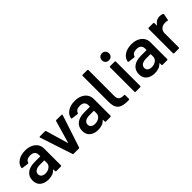

<svg xmlns="http://www.w3.org/2000/svg" viewBox="154 -1713 2717 2717"><g transform="rotate(-45 1512.5 -354.0)"><path d="M468 -349V-12Q468 -7 464.5 -3.5Q461 0 456 0H364Q359 0 355.5 -3.5Q352 -7 352 -12V-44Q352 -47 350 -47.5Q348 -48 346 -46Q297 8 204 8Q129 8 80.5 -30Q32 -68 32 -143Q32 -221 86.5 -264.5Q141 -308 240 -308H347Q352 -308 352 -313V-337Q352 -376 329 -397.5Q306 -419 260 -419Q222 -419 198.5 -405.5Q175 -392 169 -368Q166 -356 155 -358L58 -370Q53 -371 49.5 -373.5Q46 -376 47 -380Q55 -441 112.5 -480Q170 -519 257 -519Q320 -519 368 -497Q416 -475 442 -436.5Q468 -398 468 -349ZM352 -176V-223Q352 -228 347 -228H263Q210 -228 179.5 -208Q149 -188 149 -151Q149 -119 172.5 -101.5Q196 -84 233 -84Q282 -84 317 -110Q352 -136 352 -176Z M698 -10 537 -498Q536 -500 536 -503Q536 -512 547 -512H649Q660 -512 663 -502L760 -168Q761 -165 763 -165Q765 -165 766 -168L863 -502Q866 -512 877 -512L979 -510Q985 -510 988 -506.5Q991 -503 989 -496L829 -10Q826 0 816 0H711Q701 0 698 -10Z M1461 -349V-12Q1461 -7 1457.5 -3.5Q1454 0 1449 0H1357Q1352 0 1348.5 -3.5Q1345 -7 1345 -12V-44Q1345 -47 1343 -47.5Q1341 -48 1339 -46Q1290 8 1197 8Q1122 8 1073.5 -30Q1025 -68 1025 -143Q1025 -221 1079.5 -264.5Q1134 -308 1233 -308H1340Q1345 -308 1345 -313V-337Q1345 -376 1322 -397.5Q1299 -419 1253 -419Q1215 -419 1191.5 -405.5Q1168 -392 1162 -368Q1159 -356 1148 -358L1051 -370Q1046 -371 1042.5 -373.5Q1039 -376 1040 -380Q1048 -441 1105.5 -480Q1163 -519 1250 -519Q1313 -519 1361 -497Q1409 -475 1435 -436.5Q1461 -398 1461 -349ZM1345 -176V-223Q1345 -228 1340 -228H1256Q1203 -228 1172.5 -208Q1142 -188 1142 -151Q1142 -119 1165.5 -101.5Q1189 -84 1226 -84Q1275 -84 1310 -110Q1345 -136 1345 -176Z M1802 15Q1717 17 1669 -1Q1621 -19 1600.5 -60.5Q1580 -102 1580 -174V-689Q1580 -694 1583.5 -697.5Q1587 -701 1592 -701H1685Q1690 -701 1693.5 -697.5Q1697 -694 1697 -689L1696 -173Q1696 -124 1720 -102.5Q1744 -81 1801 -82Q1814 -83 1814 -71V3Q1814 15 1802 15Z M1929 -652Q1929 -683 1949 -703Q1969 -723 2000 -723Q2031 -723 2051 -703Q2071 -683 2071 -652Q2071 -621 2051 -601Q2031 -581 2000 -581Q1969 -581 1949 -601Q1929 -621 1929 -652ZM1940 -12V-500Q1940 -505 1943.5 -508.5Q1947 -512 1952 -512H2044Q2049 -512 2052.5 -508.5Q2056 -505 2056 -500V-12Q2056 -7 2052.5 -3.5Q2049 0 2044 0H1952Q1947 0 1943.5 -3.5Q1940 -7 1940 -12Z M2595 -349V-12Q2595 -7 2591.5 -3.5Q2588 0 2583 0H2491Q2486 0 2482.5 -3.5Q2479 -7 2479 -12V-44Q2479 -47 2477 -47.5Q2475 -48 2473 -46Q2424 8 2331 8Q2256 8 2207.5 -30Q2159 -68 2159 -143Q2159 -221 2213.5 -264.5Q2268 -308 2367 -308H2474Q2479 -308 2479 -313V-337Q2479 -376 2456 -397.5Q2433 -419 2387 -419Q2349 -419 2325.5 -405.5Q2302 -392 2296 -368Q2293 -356 2282 -358L2185 -370Q2180 -371 2176.5 -373.5Q2173 -376 2174 -380Q2182 -441 2239.5 -480Q2297 -519 2384 -519Q2447 -519 2495 -497Q2543 -475 2569 -436.5Q2595 -398 2595 -349ZM2479 -176V-223Q2479 -228 2474 -228H2390Q2337 -228 2306.5 -208Q2276 -188 2276 -151Q2276 -119 2299.5 -101.5Q2323 -84 2360 -84Q2409 -84 2444 -110Q2479 -136 2479 -176Z M3005 -504Q3013 -500 3011 -489L2994 -399Q2993 -387 2980 -392Q2965 -397 2945 -397Q2932 -397 2925 -396Q2883 -394 2855 -366.5Q2827 -339 2827 -295V-12Q2827 -7 2823.5 -3.5Q2820 0 2815 0H2723Q2718 0 2714.5 -3.5Q2711 -7 2711 -12V-499Q2711 -504 2714.5 -507.5Q2718 -511 2723 -511H2815Q2820 -511 2823.5 -507.5Q2827 -504 2827 -499V-454Q2827 -450 2828.5 -449.5Q2830 -449 2832 -452Q2874 -517 2949 -517Q2981 -517 3005 -504Z"/></g></svg>

Font: Amber EN SemiBold
Style: Regular
Weight: 600
Designer: Jeremy Tribby
Foundry: Tribby Type
Version: Version 1.408 November 24, 2021